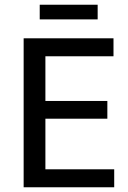

<svg xmlns="http://www.w3.org/2000/svg" viewBox="-20 -792 541 812"><path d="M80 -630H460V-554H172V-365H434V-290H172V-76H463V0H80ZM393 -772V-710H148V-772Z"/></svg>

Font: Ek Mukta
Style: Regular
Weight: 400
Designer: Girish Dalvi and Yashodeep Gholap
Foundry: Ek Type
Version: Version 2.538;PS 1.001;hotconv 16.6.51;makeotf.lib2.5.65220;